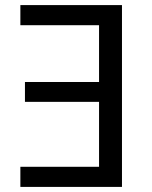

<svg xmlns="http://www.w3.org/2000/svg" viewBox="-20 -734 596 754"><path d="M60 0V-79H369V-334H78V-412H369V-635H60V-714H459V0Z"/></svg>

Font: Noto Sans IKEA
Style: Regular
Weight: 400
Designer: Monotype Design Team
Foundry: Monotype Imaging Inc.
Version: Version 2.001